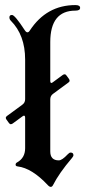

<svg xmlns="http://www.w3.org/2000/svg" viewBox="-20 -727 336 757"><path d="M7.8 -270 68.4 -314.5Q79.1 -322.3 79.1 -335.9V-492.2Q79.1 -588.9 22.5 -645.5Q17.1 -650.9 17.1 -658.7Q17.1 -668 27.3 -668Q38.6 -668 77.6 -607.9Q83 -599.6 88.1 -599.6Q93.3 -599.6 97.7 -606.9Q163.6 -707 277.3 -707Q295.9 -707 295.9 -696Q295.9 -685.1 277.3 -685.1Q178.2 -685.1 178.2 -561V-408.7Q178.2 -399.9 182.6 -399.9Q184.6 -399.9 188.5 -402.8L227.1 -431.2Q231 -434.1 234.9 -434.1Q238.8 -434.1 242.2 -429.2L251.5 -416.5Q254.4 -412.6 254.4 -408.7Q254.4 -404.8 249.5 -401.4L189 -356.9Q178.2 -349.1 178.2 -335V-129.9Q178.2 -94.7 211.9 -94.7Q224.6 -94.7 247.1 -118.7Q253.4 -125.5 258.3 -125.5Q269.5 -125.5 269.5 -115.2Q269.5 -110.8 263.7 -104Q212.9 -44.4 189 2.9Q185.5 9.8 180.2 9.8Q174.8 9.8 168.5 2.9Q106 -64 49.8 -70.8Q41.5 -71.8 41.5 -77.6Q41.5 -83.5 46.9 -86.4Q79.1 -104 79.1 -142.6V-262.2Q79.1 -271 74.7 -271Q72.3 -271 68.4 -268.1L30.3 -240.2Q26.4 -237.3 22.5 -237.3Q18.6 -237.3 15.1 -242.2L5.9 -254.9Q2.9 -258.3 2.9 -262.5Q2.9 -266.6 7.8 -270Z"/></svg>

Font: UnifrakturMaguntia
Style: Book
Weight: 400
Designer: j. 'mach' wust, Gerrit Ansmann, Georg Duffner, based on a font by Peter Wiegel, original typeface by Carl Albert Fahrenw
Version: Version 2017-03-19